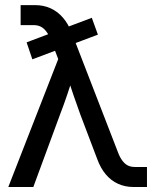

<svg xmlns="http://www.w3.org/2000/svg" viewBox="-20 -748 621 768"><path d="M109.4 -510.7 86.4 -578.6 347.2 -676.8 371.6 -609.4ZM13.2 0 212.9 -511.7 184.1 -586.9Q175.8 -607.9 165.8 -621.3Q155.8 -634.8 143.6 -641.1Q131.3 -647.5 115.2 -647.5H62.5V-727.5Q77.1 -727.5 91.6 -727.5Q106 -727.5 120.6 -727.5Q154.3 -727.5 182.4 -714.8Q210.4 -702.1 231.9 -677.2Q253.4 -652.3 267.1 -616.2L451.2 -140.6Q459 -119.6 468.8 -106.2Q478.5 -92.8 490.7 -86.4Q502.9 -80.1 519.5 -80.1H567.9V0Q554.7 0 541.3 0Q527.8 0 514.2 0Q480.5 0 452.4 -12.7Q424.3 -25.4 403.3 -50.3Q382.3 -75.2 369.1 -111.3L301.3 -290Q287.6 -328.1 274.2 -366.7Q260.7 -405.3 248.5 -443.8H273.4Q261.2 -405.3 248 -366.7Q234.9 -328.1 220.2 -290L113.3 0Z"/></svg>

Font: Inter Cardless Display
Style: Regular
Weight: 400
Designer: Rasmus Andersson
Foundry: rsms
Version: Version 4.001;git-9221beed3